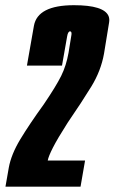

<svg xmlns="http://www.w3.org/2000/svg" viewBox="-62 -700 429 720"><path d="M-41.5 0 -29 -71.5Q-20 -121 14.2 -177.8Q48.5 -234.5 102 -308.5Q148.5 -377 167.5 -415.5Q186.5 -454 195 -502Q204.5 -557.5 206 -570Q207 -579.5 203.5 -581.5Q202.5 -582.5 201 -582.5Q193 -582.5 189.8 -563.8Q186.5 -545 170.5 -454H39Q51.5 -526 65.2 -603.2Q79 -680.5 215.5 -680.5Q327.5 -680.5 345 -640Q349.5 -629 347 -615Q336.5 -550 328 -498.5Q316.5 -434.5 280.8 -376Q245 -317.5 191.5 -239.5Q153.5 -180 136.5 -146.5Q119.5 -113 117 -98H257L240 0Z"/></svg>

Font: Anybody UltraCondensed Regular
Style: Bold Italic
Weight: 700
Width: 1
Italic angle: -10°
Designer: Tyler Finck
Foundry: Etcetera Type Company
Version: Version 1.010; ttfautohint (v1.8.3) -l 8 -r 50 -G 200 -x 14 